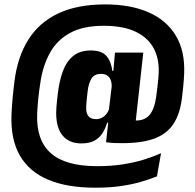

<svg xmlns="http://www.w3.org/2000/svg" viewBox="-20 -691 896 883"><path d="M354.1 -31.4Q298.5 -31.4 268.5 -67Q238.4 -102.6 238.4 -171Q238.4 -176.2 238.7 -183Q238.9 -189.7 239.6 -199.5Q240.3 -209.2 241.8 -223.7Q243.3 -238.1 245.6 -258.4Q252.4 -318.5 269.2 -363.7Q286 -408.8 317 -433.9Q348.1 -458.9 397.7 -458.9Q448.2 -458.9 469.8 -433.3Q491.4 -407.8 496.6 -365.1H531.4L493.2 -280.2Q493.7 -284 493.7 -287.6Q493.7 -291.2 493.7 -293.9Q493.7 -312 488.5 -324.6Q483.4 -337.3 472.4 -344.2Q461.4 -351.2 443.8 -351.2Q413.9 -351.2 400.7 -329.8Q387.5 -308.3 383.1 -271.6Q380.8 -251.3 379.3 -237.8Q377.8 -224.3 377.3 -216Q376.8 -207.7 376.5 -202.3Q376.3 -196.8 376.3 -192.6Q376.3 -168.5 387.6 -155.8Q398.9 -143 420.9 -143Q434.9 -143 446.9 -148.7Q458.9 -154.3 468 -165.2Q477.2 -176.1 482.6 -191.3L504.4 -126.4H472.5Q464.7 -99.5 450.8 -77.9Q436.9 -56.3 413.7 -43.8Q390.5 -31.4 354.1 -31.4ZM595.5 -55.1 467.7 -36.8 479.8 -146.5 478.3 -165.4 498.4 -332.7 500.1 -350.5 508.6 -447.4 508.8 -449H638.9ZM467.7 -36.8 567.2 -140Q577.4 -138.1 584.9 -137.4Q592.3 -136.7 605.1 -136.7Q647 -136.7 668.8 -163.8Q690.7 -190.9 698.1 -244.9Q701.9 -272.5 704.3 -293.2Q706.7 -313.9 708 -329.1Q709.3 -344.3 709.8 -354.7Q712.8 -421.5 686 -470.3Q659.1 -519.2 602.2 -545.8Q545.3 -572.4 457.5 -572.4Q361.4 -572.4 301.6 -539.2Q241.7 -506 210.3 -449.1Q178.8 -392.2 167.2 -320.9Q163.5 -299.1 161 -279.7Q158.5 -260.4 156.7 -243.7Q154.9 -226.9 153.8 -212.9Q152.6 -199 152 -187.8Q151.4 -176.6 151 -168Q145.8 -47.1 213.3 13.1Q280.9 73.2 426 73.2Q490.3 73.2 543.6 65Q596.8 56.8 640.9 43.3Q685 29.7 720.6 13.5L701.8 120.1Q666.1 134.3 625 146.1Q583.8 157.9 533.2 165Q482.6 172.2 417.7 172.2Q288.9 172.2 201.7 135.5Q114.5 98.8 71.5 24.5Q28.6 -49.9 32.8 -162.4Q33.2 -172 33.9 -184.8Q34.7 -197.6 35.8 -212.6Q36.9 -227.6 38.5 -244.6Q40.1 -261.6 42.1 -280.1Q44.1 -298.7 46.6 -318.2Q60.8 -429.4 110.1 -508.3Q159.5 -587.2 247.2 -628.9Q335 -670.7 463.3 -670.7Q580.8 -670.7 663.4 -634.3Q746.1 -597.8 788.5 -527.4Q830.8 -457 827 -354.4Q826.5 -342.2 825.4 -325.5Q824.4 -308.8 822.1 -287.4Q819.9 -266 816.5 -238.6Q807.8 -167.9 778.6 -122.7Q749.5 -77.5 694.9 -55.7Q640.3 -34 554.1 -32.7Q533.6 -32.2 511 -33Q488.4 -33.8 467.7 -36.8Z"/></svg>

Font: Anek Malayalam Medium
Style: Regular
Weight: 500
Designer: Maithili Shingre (Malayalam) & Yesha Goshar (Latin)
Foundry: Ek Type
Version: Version 1.003